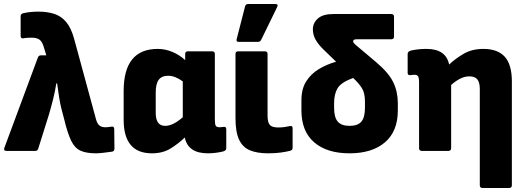

<svg xmlns="http://www.w3.org/2000/svg" viewBox="-20 -753 2623 958"><path d="M459 12Q411 12 382 -1Q353 -14 335 -51Q317 -88 300 -159L285 -216Q280 -237 275 -267.5Q270 -298 265 -337H261Q255 -298 245 -258Q235 -218 224 -181L171 -12Q168 0 155 0H13Q-4 0 2 -16L169 -466Q173 -477 185 -477H211L197 -523Q189 -548 175 -556.5Q161 -565 139 -565Q130 -565 119 -564.5Q108 -564 98 -562Q83 -559 83 -574V-672Q83 -684 96 -687Q131 -695 172 -695Q215 -695 250 -684Q285 -673 310 -643.5Q335 -614 350 -559L459 -158Q465 -136 476 -127Q487 -118 505 -118Q518 -118 535 -121Q550 -124 550 -109L551 -11Q551 3 537 4Q517 7 494 9.5Q471 12 459 12Z M738 12Q597 12 597 -155V-299Q597 -509 767 -509Q804 -509 840 -494Q876 -479 904 -453V-484Q904 -497 918 -497H1038Q1052 -497 1052 -484V-159Q1052 -133 1056.5 -125.5Q1061 -118 1076 -118Q1083 -118 1087.5 -119Q1092 -120 1098 -120Q1109 -121 1109 -108V-13Q1109 -1 1092 3Q1076 7 1056 9.5Q1036 12 1017 12Q918 12 902 -67Q870 -36 831 -12Q792 12 738 12ZM757 -190Q757 -125 804 -125Q843 -125 892 -168V-347Q853 -375 820 -375Q787 -375 772 -355Q757 -335 757 -291Z M1318 12Q1263 12 1227 -3Q1191 -18 1173 -56Q1155 -94 1155 -164V-484Q1155 -497 1169 -497H1301Q1315 -497 1315 -484V-177Q1315 -143 1326 -130Q1337 -117 1368 -117Q1384 -117 1399 -119Q1414 -121 1427 -124Q1440 -127 1440 -113V-16Q1440 -4 1429 -1Q1410 4 1382 8Q1354 12 1318 12ZM1171 -544Q1157 -544 1161 -558L1203 -722Q1206 -733 1219 -733H1354Q1371 -733 1362 -716L1283 -554Q1278 -544 1266 -544Z M1724 12Q1611 12 1547.5 -43Q1484 -98 1484 -202V-253Q1484 -309 1507.5 -346.5Q1531 -384 1570.5 -408Q1610 -432 1657 -445L1595 -505Q1569 -530 1555 -554.5Q1541 -579 1541 -608Q1542 -640 1567 -661.5Q1592 -683 1643 -683H1932Q1946 -683 1946 -669V-571Q1946 -557 1932 -557H1759Q1742 -557 1742 -547Q1742 -542 1746 -537.5Q1750 -533 1757 -527L1859 -441Q1920 -389 1942.5 -342Q1965 -295 1965 -238V-202Q1965 -98 1901 -43Q1837 12 1724 12ZM1647 -216Q1647 -167 1665.5 -146Q1684 -125 1724 -125Q1765 -125 1783 -146Q1801 -167 1801 -216V-246Q1801 -290 1785 -314.5Q1769 -339 1742 -364Q1682 -342 1664.5 -313Q1647 -284 1647 -238Z M2085 0Q2071 0 2071 -14V-340Q2071 -365 2066 -372.5Q2061 -380 2048 -380Q2041 -380 2036 -379Q2031 -378 2026 -378Q2014 -377 2014 -390V-484Q2014 -496 2031 -501Q2068 -509 2108 -509Q2205 -509 2221 -431Q2254 -462 2295 -485.5Q2336 -509 2392 -509Q2463 -509 2498.5 -470Q2534 -431 2534 -346V171Q2534 185 2520 185H2388Q2374 185 2374 171V-309Q2374 -341 2362 -356.5Q2350 -372 2322 -372Q2298 -372 2275 -360Q2252 -348 2231 -329V-14Q2231 0 2217 0Z"/></svg>

Font: Sofia Sans Black
Style: Regular
Weight: 900
Designer: Botio Nikoltchev, Ani Petrova
Foundry: lettersoup
Version: Version 4.100; ttfautohint (v1.8.3)